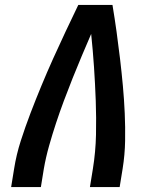

<svg xmlns="http://www.w3.org/2000/svg" viewBox="-20 -755 640 775"><path d="M25 0 37 -74Q46 -131 64 -187Q82 -243 103 -298Q124 -353 147 -408.5Q170 -464 194.5 -518.5Q219 -573 244.5 -627Q270 -681 296 -735H434Q443 -681 450.5 -627Q458 -573 464.5 -518Q471 -463 476 -408.5Q481 -354 483.5 -298Q486 -242 485 -186Q484 -130 475 -74L463 0H343L355 -74Q366 -142 367.5 -211Q369 -280 366.5 -348Q364 -416 359.5 -483.5Q355 -551 348 -618Q329 -574 310 -529Q291 -484 273 -439Q255 -394 238 -348.5Q221 -303 206 -257.5Q191 -212 178 -166Q165 -120 157 -74L145 0Z"/></svg>

Font: Iosevka Curly Extended
Style: Bold Italic
Weight: 700
Width: 7
Italic angle: -9°
Monospace: yes
Designer: Belleve Invis
Foundry: Belleve Invis
Version: Version 11.1.0; ttfautohint (v1.8.3)